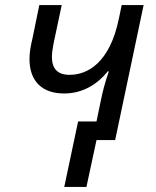

<svg xmlns="http://www.w3.org/2000/svg" viewBox="-20 -556 620 762"><path d="M234 -185C309 -185 367 -222 408 -273H412C396 -226 388 -196 379 -151L363 -74H290L235 186H323L363 0H437L550 -536H463L452 -483C416 -307 328 -259 256 -259C207 -259 186 -285 186 -330C186 -345 189 -366 195 -395L225 -536H136L109 -404C102 -375 97 -349 97 -322C97 -231 150 -185 234 -185Z"/></svg>

Font: BC Sans
Style: Italic
Weight: 400
Italic angle: -12°
Designer: Monotype Design Team
Designer: Province of B.C.
Foundry: Monotype Imaging Inc.
Version: Version 2.000;GOOG;noto-source:20170915:90ef993387c0